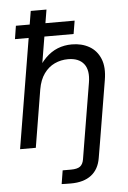

<svg xmlns="http://www.w3.org/2000/svg" viewBox="-61 -772 680 1021"><g transform="rotate(-5 278.5 -261.5)"><path d="M275.9 205.1Q259.3 205.1 247.6 204.8Q235.8 204.6 226.1 204.1L237.8 131.8Q245.6 131.8 260.5 131.8Q275.4 131.8 282.2 131.8Q315.9 131.8 331.1 120.4Q346.2 108.9 350.6 83L364.3 0H448.7L434.6 83Q424.8 143.1 384.3 174.1Q343.8 205.1 275.9 205.1ZM156.7 -307.6 106 0H22L142.6 -727.5H226.6L171.4 -395.5H147.9Q173.3 -443.4 203.1 -473.1Q232.9 -502.9 268.3 -517.1Q303.7 -531.2 344.2 -531.2Q397 -531.2 437 -508.5Q477.1 -485.8 495.8 -440.4Q514.6 -395 502.9 -326.2L448.7 0H364.3L417.5 -319.8Q428.7 -386.2 401.9 -420.4Q375 -454.6 317.4 -454.6Q279.3 -454.6 245.8 -439Q212.4 -423.3 189 -390.9Q165.5 -358.4 156.7 -307.6ZM45.9 -585.4 57.1 -655.8H370.6L358.9 -585.4Z"/></g></svg>

Font: Inter 28pt
Style: Italic
Weight: 400
Italic angle: -9.3988°
Designer: Rasmus Andersson
Foundry: rsms
Version: Version 4.001;git-66647c0bb